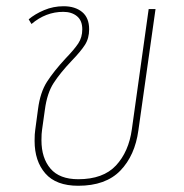

<svg xmlns="http://www.w3.org/2000/svg" viewBox="-20 -588 590 616"><path d="M91 -136Q91 -159 93 -171L102 -238Q109 -292 131 -326Q153 -360 190 -400Q218 -429 231 -448.5Q244 -468 244 -494Q244 -522 227 -536Q210 -550 183 -550Q127 -550 81 -511L72 -526Q92 -543 121.5 -555.5Q151 -568 184 -568Q221 -568 243.5 -549.5Q266 -531 266 -494Q266 -465 252.5 -444Q239 -423 210 -393Q173 -354 152 -321.5Q131 -289 124 -236L115 -172Q113 -160 113 -138Q113 -81 142 -47Q171 -13 231 -13Q311 -13 352 -57Q393 -101 403 -173L457 -559H479L424 -170Q413 -89 366 -40.5Q319 8 231 8Q160 8 125.5 -31.5Q91 -71 91 -136Z"/></svg>

Font: FiraGO Thin
Style: Italic
Weight: 100
Italic angle: -8°
Designer: bBox Type GmbH
Foundry: bBox Type GmbH
Version: Version 1.001